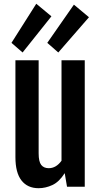

<svg xmlns="http://www.w3.org/2000/svg" viewBox="-20 -993 534 1021"><path d="M62 -672.4H185.5V-177.7Q185.5 -133.3 199.2 -116Q212.9 -98.6 239.3 -98.6Q278.3 -98.6 307.1 -138.2V-672.4H430.7V0H336.4L324.2 -71.8H323.7Q294.9 -25.9 258.5 -9Q222.2 7.8 185.1 7.8Q126.5 7.8 94.2 -33.4Q62 -74.7 62 -157.2ZM41 -765.1 172.9 -973.1 253.4 -906.2 100.1 -713.9ZM231.4 -765.1 373 -968.3 453.1 -901.4 290 -713.9Z"/></svg>

Font: Fjalla One
Style: Regular
Weight: 400
Designer: Irina Smirnova, Eben Sorkin
Foundry: Sorkin Type
Version: Version 1.002; ttfautohint (v1.8.4.7-5d5b);gftools[0.9.25]